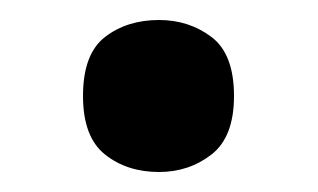

<svg xmlns="http://www.w3.org/2000/svg" viewBox="-20 -448 318 192"><path d="M63 -352Q63 -394 85 -411Q107 -428 139 -428Q169 -428 191.5 -411Q214 -394 214 -352Q214 -311 191.5 -293.5Q169 -276 139 -276Q107 -276 85 -293.5Q63 -311 63 -352Z"/></svg>

Font: Noto Sans New Tai Lue Semibold
Style: Regular
Weight: 400
Designer: Monotype Design Team
Foundry: Monotype Imaging Inc.
Version: Version 2.004; ttfautohint (v1.8.4.7-5d5b)